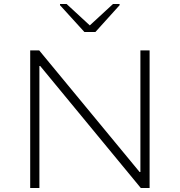

<svg xmlns="http://www.w3.org/2000/svg" viewBox="-20 -940 898 960"><path d="M131 0V-688H176L678 -80H682V-688H728V0H684L181 -610H177V0ZM402 -780 280 -914V-920H313L429 -813L545 -920H578V-914L457 -780Z"/></svg>

Font: Saira Expanded ExtraLight
Style: Regular
Weight: 250
Width: 7
Designer: Hector Gatti with collaboration of the Omnibus-Type team
Foundry: Omnibus-Type
Version: Version 1.101